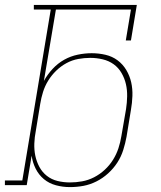

<svg xmlns="http://www.w3.org/2000/svg" viewBox="-38 -755 658 783"><path d="M247 8Q218 8 190 0.5Q162 -7 141 -24.5Q120 -42 107.5 -67Q95 -92 91 -120L71 0H-18V-19H53L169 -716H100V-735H520L496 -590H475L496 -716H190L141 -425Q156 -452 177 -474.5Q198 -497 224 -511.5Q250 -526 279 -532Q308 -538 336 -538Q365 -538 392.5 -531.5Q420 -525 441.5 -509Q463 -493 477 -469.5Q491 -446 497 -419.5Q503 -393 502 -364Q501 -335 496 -307L478 -197Q473 -170 464.5 -143Q456 -116 440.5 -92Q425 -68 403 -48Q381 -28 355 -15Q329 -2 302 3Q275 8 247 8ZM247 -11Q272 -11 297 -15.5Q322 -20 345.5 -32Q369 -44 389 -62.5Q409 -81 423 -103.5Q437 -126 445 -150.5Q453 -175 457 -200L476 -310Q480 -336 480.5 -362Q481 -388 475.5 -412Q470 -436 457.5 -457.5Q445 -479 425.5 -493Q406 -507 381 -513Q356 -519 330 -519Q306 -519 281 -514.5Q256 -510 233 -497.5Q210 -485 191 -466.5Q172 -448 158.5 -426Q145 -404 137.5 -380Q130 -356 126 -331L108 -221Q103 -196 102 -170Q101 -144 106 -120Q111 -96 122.5 -74.5Q134 -53 153 -38Q172 -23 196.5 -17Q221 -11 247 -11Z"/></svg>

Font: Iosevka Curly Slab ThExObl
Style: Regular
Weight: 100
Width: 7
Italic angle: -9°
Monospace: yes
Designer: Belleve Invis
Foundry: Belleve Invis
Version: Version 11.1.0; ttfautohint (v1.8.3)